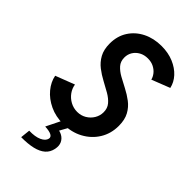

<svg xmlns="http://www.w3.org/2000/svg" viewBox="-288 -811 1131 1131"><g transform="rotate(45 277.0 -245.5)"><path d="M257.8 7.8Q194.8 7.8 144.8 -15.9Q94.7 -39.6 63 -77.9Q31.2 -116.2 22.9 -160.2L142.1 -206.1Q146 -178.2 163.1 -154.3Q180.2 -130.4 207 -115.7Q233.9 -101.1 265.1 -101.1Q296.4 -101.1 321.8 -116.2Q347.2 -131.3 362.1 -156.2Q377 -181.2 377 -210Q377 -243.2 358.2 -265.4Q339.4 -287.6 309.6 -304.9Q279.8 -322.3 246.3 -339.8Q212.9 -357.4 183.1 -380.4Q153.3 -403.3 134.5 -437.3Q115.7 -471.2 115.7 -521.5Q115.7 -583.5 145.3 -629.6Q174.8 -675.8 226.3 -701.7Q277.8 -727.5 342.8 -727.5Q398.9 -727.5 443.4 -708.7Q487.8 -689.9 516.4 -658.7Q544.9 -627.4 553.2 -588.9L439.5 -544.4Q435.5 -562 422.4 -579.1Q409.2 -596.2 387.7 -607.4Q366.2 -618.7 337.4 -618.7Q307.1 -618.7 284.2 -606Q261.2 -593.3 248 -572Q234.9 -550.8 234.9 -524.4Q234.9 -491.7 253.9 -470.2Q272.9 -448.7 302.7 -432.1Q332.5 -415.5 366 -398.4Q399.4 -381.3 429.4 -358.6Q459.5 -335.9 478.3 -301.8Q497.1 -267.6 497.1 -216.3Q497.1 -151.9 465.8 -101.3Q434.6 -50.8 380.4 -21.5Q326.2 7.8 257.8 7.8ZM137.2 237.3 143.6 176.8Q193.8 178.2 223.9 164.3Q253.9 150.4 258.8 127.9Q262.2 112.3 245.8 103.5Q229.5 94.7 192.9 92.8L238.8 0H296.9L252.4 79.6L247.6 49.8Q272.5 50.3 292.7 61.5Q313 72.8 323 93.5Q333 114.3 327.1 144.5Q320.3 177.7 296.9 198.2Q273.4 218.8 233.6 228.3Q193.8 237.8 137.2 237.3Z"/></g></svg>

Font: Reddit Sans SemiBold
Style: Italic
Weight: 600
Italic angle: -11.25°
Designer: Stephen Hutchings
Version: Version 1.013